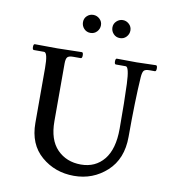

<svg xmlns="http://www.w3.org/2000/svg" viewBox="-96 -975 973 1072"><g transform="rotate(10 391.0 -439.0)"><path d="M631 -672 739 -675Q747 -675 747 -658Q747 -641 739 -641H709Q684 -641 676.5 -631.5Q669 -622 667 -595Q658 -460 658 -255Q658 -129 580 -58Q502 13 394.5 13Q287 13 209.5 -53.5Q132 -120 132 -241V-552Q132 -640 111 -640H53Q45 -640 45 -656.5Q45 -673 53 -673L179 -672L319 -675Q327 -675 327 -658Q327 -641 319 -641H276Q251 -641 243 -631.5Q235 -622 235 -595V-269Q235 -163 287.5 -109.5Q340 -56 422 -56Q504 -56 552.5 -115.5Q601 -175 601 -290Q601 -449 597 -544.5Q593 -640 574 -640H518Q510 -640 510 -656.5Q510 -673 518 -673ZM383.5 -804.5Q369 -789 347 -789Q325 -789 310.5 -804.5Q296 -820 296 -841.5Q296 -863 311 -877Q326 -891 346.5 -891Q367 -891 382.5 -876.5Q398 -862 398 -841Q398 -820 383.5 -804.5ZM550.5 -804.5Q536 -789 514 -789Q492 -789 477.5 -804.5Q463 -820 463 -841Q463 -862 478.5 -876.5Q494 -891 514 -891Q534 -891 549.5 -876.5Q565 -862 565 -841Q565 -820 550.5 -804.5Z"/></g></svg>

Font: Sedan SC
Style: Regular
Weight: 400
Designer: Sebastian Salazar
Foundry: Sebastian Salazar
Version: Version 1.001